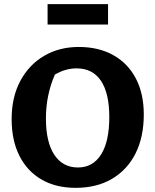

<svg xmlns="http://www.w3.org/2000/svg" viewBox="-20 -892 748 924"><path d="M344 12Q249 12 180 -28Q111 -68 73.5 -142Q36 -216 36 -319Q36 -424 77.5 -502Q119 -580 192 -623Q265 -666 359 -666Q455 -666 525.5 -626.5Q596 -587 634 -514Q672 -441 672 -341Q672 -232 632 -153Q592 -74 518.5 -31Q445 12 344 12ZM355 -86Q427 -86 466.5 -148.5Q506 -211 506 -329Q506 -443 466 -503Q426 -563 348 -563Q322 -563 295.5 -555.5Q269 -548 244 -533Q201 -434 201 -322Q201 -208 241.5 -147Q282 -86 355 -86ZM209 -774V-872H500V-774Z"/></svg>

Font: Piazzolla SC
Style: Bold
Weight: 700
Designer: Juan Pablo del Peral
Foundry: Huerta Tipografica
Version: Version 1.330